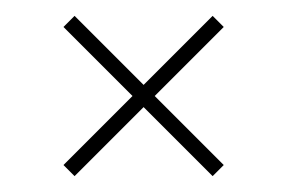

<svg xmlns="http://www.w3.org/2000/svg" viewBox="-20 -526 362 242"><path d="M74 -304 60 -318 147 -405 60 -492 74 -506 161 -419 248 -506 262 -492 175 -405 262 -318 248 -304 161 -391Z"/></svg>

Font: Big Shoulders Stencil Thin
Style: Regular
Weight: 100
Designer: Patric King
Foundry: XO Type Co
Version: Version 2.001